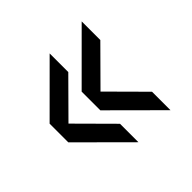

<svg xmlns="http://www.w3.org/2000/svg" viewBox="-110 -605 587 587"><g transform="rotate(-45 183.0 -312.0)"><path d="M174.8 -119.6 22.9 -271V-351.7L174.8 -503.5V-422.9L63.8 -311.1L174.8 -199.4ZM313.3 -119.6 161.4 -271V-351.7L313.3 -503.5V-422.9L202.3 -311.1L313.3 -199.4Z"/></g></svg>

Font: Big Shoulders Stencil Text Thin
Style: Regular
Weight: 100
Designer: Patric King
Foundry: XO Type Co
Version: Version 2.001